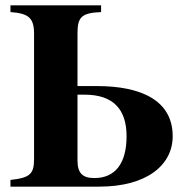

<svg xmlns="http://www.w3.org/2000/svg" viewBox="-20 -696 712 716"><path d="M269 -343H295C401 -343 452 -290 452 -188C452 -87 410 -32 332 -32C288 -32 269 -50 269 -98ZM357 -676H19V-651C87 -646 107 -629 107 -570V-103C107 -47 92 -33 19 -25V0H350C528 0 624 -81 624 -188C624 -323 504 -375 342 -375H269V-570C269 -630 281 -648 357 -651Z"/></svg>

Font: XITS Math
Style: Bold
Weight: 700
Designer: MicroPress Inc., with final additions and corrections provided by Coen Hoffman, Elsevier (retired)
Version: Version 1.302